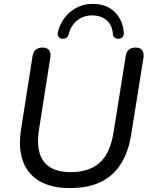

<svg xmlns="http://www.w3.org/2000/svg" viewBox="-20 -956 771 985"><path d="M336 9Q270 9 218.5 -10Q167 -29 133.5 -67.5Q100 -106 88 -164Q76 -222 89 -299L147 -668Q151 -691 164 -701.5Q177 -712 198 -712Q221 -712 231.5 -699Q242 -686 238 -660L180 -291Q163 -183 204 -128Q245 -73 342 -73Q437 -73 491 -121Q545 -169 562 -274L625 -668Q629 -691 641.5 -701.5Q654 -712 676 -712Q698 -712 708.5 -699Q719 -686 716 -660L654 -272Q640 -179 601 -116.5Q562 -54 497 -22.5Q432 9 336 9ZM298 -757Q286 -759 279.5 -769Q273 -779 278 -795Q296 -860 344 -898Q392 -936 456 -936Q525 -936 567 -896Q609 -856 615 -791Q616 -776 610 -767.5Q604 -759 590 -757Q582 -757 575 -759Q568 -761 564 -767Q560 -773 559 -782Q556 -827 527 -852Q498 -877 453 -877Q410 -877 377.5 -852.5Q345 -828 332 -780Q330 -772 325.5 -766.5Q321 -761 314 -759Q307 -757 298 -757Z"/></svg>

Font: Nunito ExtraLight Medium
Style: Italic
Weight: 500
Italic angle: -9°
Version: Version 3.602